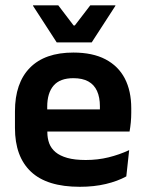

<svg xmlns="http://www.w3.org/2000/svg" viewBox="-20 -706 559 738"><path d="M286.5 12Q160.5 12 99 -46Q37.5 -104 37.5 -214V-278Q37.5 -387 95 -445.5Q152.5 -504 262 -504Q336 -504 385.5 -478Q435 -452 459.8 -404.2Q484.5 -356.5 484.5 -290V-272.5Q484.5 -254.5 482.8 -235.8Q481 -217 478 -200.5H362Q363.5 -228 363.8 -252.8Q364 -277.5 364 -297.5Q364 -332 353 -356.2Q342 -380.5 319.5 -393Q297 -405.5 262 -405.5Q210.5 -405.5 186 -377Q161.5 -348.5 161.5 -296V-250.5L162 -236V-197.5Q162 -174.5 169.2 -155Q176.5 -135.5 193.5 -121.2Q210.5 -107 238.8 -99Q267 -91 309.5 -91Q355.5 -91 397.2 -101.2Q439 -111.5 476.5 -129L465.5 -28Q432 -9.5 386.8 1.2Q341.5 12 286.5 12ZM105.5 -200.5V-285.5H452V-200.5ZM198 -543 107 -683.5V-685.5H204L263 -608H267.5L327 -685.5H423.5V-683.5L332.5 -543Z"/></svg>

Font: Anek Latin Medium SemiBold
Style: Regular
Weight: 600
Version: Version 1.003